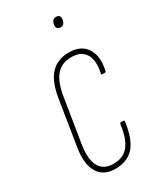

<svg xmlns="http://www.w3.org/2000/svg" viewBox="-167 -692 636 759"><g transform="rotate(-30 151.5 -313.0)"><path d="M130 6Q75 7 51 -32Q27 -71 38 -141L71 -348Q82 -418 113 -451.5Q144 -485 197 -485Q251 -485 275.5 -448Q300 -411 286 -349Q285 -344 281 -344H269Q264 -344 265 -349Q277 -403 259 -433.5Q241 -464 196 -464Q152 -464 127 -435.5Q102 -407 92 -346L59 -141Q50 -80 68 -47.5Q86 -15 131 -15Q175 -15 199.5 -44.5Q224 -74 232 -138Q232 -143 236 -143H249Q254 -143 253 -137Q243 -63 213.5 -29Q184 5 130 6ZM219 -587Q210 -587 205 -592Q200 -597 201 -605L202 -613Q204 -622 209 -627Q214 -632 223 -632Q233 -632 237.5 -627Q242 -622 241 -613L240 -605Q238 -597 233 -592Q228 -587 219 -587Z"/></g></svg>

Font: Sofia Sans Extra Condensed Thin
Style: Italic
Weight: 250
Italic angle: -9°
Version: Version 4.100